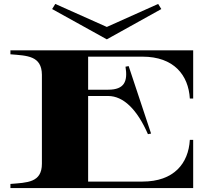

<svg xmlns="http://www.w3.org/2000/svg" viewBox="-20 -956 1086 976"><path d="M704 -668C864 -668 938 -574 945 -455H962V-700H33V-680C118 -673 192 -673 193 -576V-124C193 -27 118 -28 33 -21V0H962V-245H945C938 -125 864 -33 704 -33H428V-468H530C607 -468 677 -400 732 -274L748 -277L634 -620L618 -617C630 -543 613 -500 530 -500H428V-668ZM245 -910 523 -756 800 -910 784 -936 523 -819 261 -936Z"/></svg>

Font: Sprat Extended
Style: Bold
Weight: 700
Width: 9
Designer: Ethan Nakache
Foundry: Collletttivo
Version: Version 2.000;Glyphs 3.2 (3217)